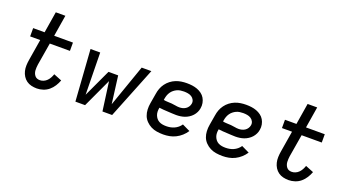

<svg xmlns="http://www.w3.org/2000/svg" viewBox="-58 -1277 3265 1827"><g transform="rotate(20 1575.0 -363.5)"><path d="M344 8Q315 8 288 1.5Q261 -5 239.5 -20.5Q218 -36 203.5 -59Q189 -82 182.5 -109Q176 -136 177 -165Q178 -194 183 -223L218 -436H116V-520H232L267 -735H364L329 -520H519V-436H315L277 -209Q275 -194 274 -179Q273 -164 274 -149.5Q275 -135 280 -121.5Q285 -108 294 -97Q303 -86 316 -81Q329 -76 345 -76Q363 -76 382 -84Q401 -92 415.5 -107Q430 -122 439.5 -140Q449 -158 455 -176L537 -143Q526 -113 508 -84.5Q490 -56 464.5 -34.5Q439 -13 407 -2.5Q375 8 344 8Z M733 0 697 -520H795L802 -95L932 -374H1030L1066 -95L1215 -520H1313L1105 0H1007L967 -293L831 0Z M1624 8Q1591 8 1559 3Q1527 -2 1499.5 -16Q1472 -30 1450 -52.5Q1428 -75 1417 -103.5Q1406 -132 1404.5 -165Q1403 -198 1409 -231L1426 -331Q1430 -359 1440 -386Q1450 -413 1467.5 -437Q1485 -461 1509 -479.5Q1533 -498 1560.5 -509Q1588 -520 1616 -524Q1644 -528 1671 -528Q1699 -528 1725.5 -524.5Q1752 -521 1776.5 -512Q1801 -503 1822 -487.5Q1843 -472 1856 -450Q1869 -428 1874 -401.5Q1879 -375 1874 -348Q1871 -327 1861 -306.5Q1851 -286 1836 -269.5Q1821 -253 1801.5 -240.5Q1782 -228 1761.5 -221Q1741 -214 1719.5 -211Q1698 -208 1677 -208Q1655 -208 1633.5 -209.5Q1612 -211 1590.5 -212Q1569 -213 1547 -214.5Q1525 -216 1504 -219V-217Q1500 -198 1500.5 -179Q1501 -160 1507.5 -143Q1514 -126 1525 -112.5Q1536 -99 1552 -90.5Q1568 -82 1586.5 -79Q1605 -76 1624 -76Q1644 -76 1664 -79.5Q1684 -83 1703.5 -91.5Q1723 -100 1740 -114Q1757 -128 1769 -146L1848 -108Q1830 -80 1804.5 -57Q1779 -34 1749 -19Q1719 -4 1687 2Q1655 8 1624 8ZM1680 -287Q1696 -287 1712.5 -291Q1729 -295 1743.5 -304.5Q1758 -314 1767.5 -328.5Q1777 -343 1780 -359Q1784 -380 1775 -398Q1766 -416 1749.5 -426.5Q1733 -437 1712.5 -440.5Q1692 -444 1672 -444Q1654 -444 1636.5 -441.5Q1619 -439 1602.5 -431.5Q1586 -424 1571 -412Q1556 -400 1545.5 -384.5Q1535 -369 1529 -352Q1523 -335 1520 -317L1518 -303Q1538 -299 1558.5 -298.5Q1579 -298 1600 -296.5Q1621 -295 1640.5 -291Q1660 -287 1680 -287Z M2224 8Q2191 8 2159 3Q2127 -2 2099.5 -16Q2072 -30 2050 -52.5Q2028 -75 2017 -103.5Q2006 -132 2004.5 -165Q2003 -198 2009 -231L2026 -331Q2030 -359 2040 -386Q2050 -413 2067.5 -437Q2085 -461 2109 -479.5Q2133 -498 2160.5 -509Q2188 -520 2216 -524Q2244 -528 2271 -528Q2299 -528 2325.5 -524.5Q2352 -521 2376.5 -512Q2401 -503 2422 -487.5Q2443 -472 2456 -450Q2469 -428 2474 -401.5Q2479 -375 2474 -348Q2471 -327 2461 -306.5Q2451 -286 2436 -269.5Q2421 -253 2401.5 -240.5Q2382 -228 2361.5 -221Q2341 -214 2319.5 -211Q2298 -208 2277 -208Q2255 -208 2233.5 -209.5Q2212 -211 2190.5 -212Q2169 -213 2147 -214.5Q2125 -216 2104 -219V-217Q2100 -198 2100.5 -179Q2101 -160 2107.5 -143Q2114 -126 2125 -112.5Q2136 -99 2152 -90.5Q2168 -82 2186.5 -79Q2205 -76 2224 -76Q2244 -76 2264 -79.5Q2284 -83 2303.5 -91.5Q2323 -100 2340 -114Q2357 -128 2369 -146L2448 -108Q2430 -80 2404.5 -57Q2379 -34 2349 -19Q2319 -4 2287 2Q2255 8 2224 8ZM2280 -287Q2296 -287 2312.5 -291Q2329 -295 2343.5 -304.5Q2358 -314 2367.5 -328.5Q2377 -343 2380 -359Q2384 -380 2375 -398Q2366 -416 2349.5 -426.5Q2333 -437 2312.5 -440.5Q2292 -444 2272 -444Q2254 -444 2236.5 -441.5Q2219 -439 2202.5 -431.5Q2186 -424 2171 -412Q2156 -400 2145.5 -384.5Q2135 -369 2129 -352Q2123 -335 2120 -317L2118 -303Q2138 -299 2158.5 -298.5Q2179 -298 2200 -296.5Q2221 -295 2240.5 -291Q2260 -287 2280 -287Z M2894 8Q2865 8 2838 1.5Q2811 -5 2789.5 -20.5Q2768 -36 2753.5 -59Q2739 -82 2732.5 -109Q2726 -136 2727 -165Q2728 -194 2733 -223L2768 -436H2666V-520H2782L2817 -735H2914L2879 -520H3069V-436H2865L2827 -209Q2825 -194 2824 -179Q2823 -164 2824 -149.5Q2825 -135 2830 -121.5Q2835 -108 2844 -97Q2853 -86 2866 -81Q2879 -76 2895 -76Q2913 -76 2932 -84Q2951 -92 2965.5 -107Q2980 -122 2989.5 -140Q2999 -158 3005 -176L3087 -143Q3076 -113 3058 -84.5Q3040 -56 3014.5 -34.5Q2989 -13 2957 -2.5Q2925 8 2894 8Z"/></g></svg>

Font: Iosevka Custom Medium
Style: Italic
Weight: 500
Italic angle: -9°
Designer: Belleve Invis
Foundry: Belleve Invis
Version: Version 27.0.1